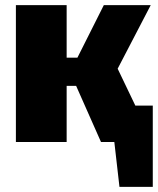

<svg xmlns="http://www.w3.org/2000/svg" viewBox="-20 -554 616 749"><path d="M576 175H446L426 0H374L277 -219H240V0H42V-534H240V-329H282L385 -534H568L439 -286L508 -142H576Z"/></svg>

Font: Trujillo Black
Style: Regular
Weight: 900
Designer: Fira Sans original fonts by bBox Type GmbH, Carrois Corporate GbR, & Edenspiekermann AG / Changes by Cristiano Sobral
Foundry: Fira Sans original fonts by bBox Type GmbH, Carrois Corporate GbR, & Edenspiekermann AG / Changes by Cristiano Sobral
Version: Version 4.301;July 28, 2020;FontCreator 13.0.0.2655 64-bit